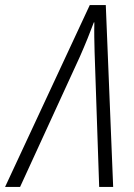

<svg xmlns="http://www.w3.org/2000/svg" viewBox="-83 -735 527 755"><path d="M-63 0H-4L231 -512C254 -564 271 -607 286 -647H288C287 -609 288 -568 289 -530L307 0H362L333 -715H270Z"/></svg>

Font: Noto Sans Condensed Light
Style: Italic
Weight: 300
Width: 3
Italic angle: -12°
Designer: Monotype Design Team
Foundry: Monotype Imaging Inc.
Version: Version 2.013